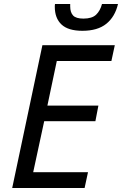

<svg xmlns="http://www.w3.org/2000/svg" viewBox="-20 -940 610 960"><path d="M41 0 192 -714H554L537 -635H264L217 -412H472L457 -334H201L146 -79H420L403 0ZM392 -786Q321 -786 287.5 -817.5Q254 -849 254 -906Q254 -906 254 -911Q254 -916 255 -920H331V-908Q331 -878 345.5 -862.5Q360 -847 397 -847Q440 -847 460.5 -866.5Q481 -886 490 -920H570Q555 -856 511.5 -821Q468 -786 392 -786Z"/></svg>

Font: Noto Sans
Style: Italic
Weight: 400
Italic angle: -12°
Designer: Monotype Design Team
Foundry: Monotype Imaging Inc.
Version: Version 2.013; ttfautohint (v1.8.4.7-5d5b)